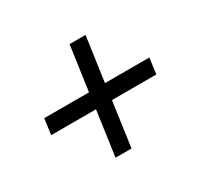

<svg xmlns="http://www.w3.org/2000/svg" viewBox="-112 -646 830 791"><g transform="rotate(-30 303.5 -250.0)"><path d="M229 0 259 -213H46L56 -288H269L299 -500H375L345 -288H556L546 -213H335L305 0Z"/></g></svg>

Font: Kosmopol Plus Jakarta Sans Italic It
Style: Regular
Weight: 400
Italic angle: -8.04999°
Designer: Gumpita Rahayu
Foundry: Tokotype
Version: Version 2.006